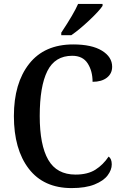

<svg xmlns="http://www.w3.org/2000/svg" viewBox="-20 -951 627 981"><path d="M51 -358Q51 -526 129 -625Q207 -724 354 -724Q449 -724 501 -692Q553 -660 553 -610Q553 -575 526 -554Q499 -533 453 -533Q453 -588 428 -627Q403 -666 349 -666Q261 -666 222 -588Q183 -510 183 -358Q183 -210 226.5 -134.5Q270 -59 366 -59Q428 -59 467.5 -84Q507 -109 535 -151Q551 -140 551 -111Q551 -83 530 -55Q509 -27 463 -8.5Q417 10 346 10Q203 10 127 -89Q51 -188 51 -358ZM293 -784Q358 -882 379 -931H504V-921Q487 -895 436 -847Q385 -799 344 -771H293Z"/></svg>

Font: Noto Serif NarrowSemiBold
Style: Regular
Weight: 600
Width: 4
Designer: Monotype Design Team
Foundry: Monotype Imaging Inc.
Version: Version 1.001